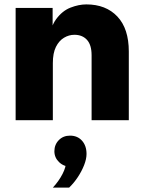

<svg xmlns="http://www.w3.org/2000/svg" viewBox="-20 -546 651 872"><path d="M565 0H396V-295Q396 -342 375 -365Q354 -388 318 -388Q293 -388 270.5 -374.5Q248 -361 234 -333Q220 -305 220 -259V0H51V-510H219V-349H200Q207 -421 235 -459Q263 -497 300.5 -511.5Q338 -526 372 -526Q461 -526 513 -471Q565 -416 565 -312ZM294 306H220Q247 277 264 244Q281 211 279 188L301 211Q270 211 248.5 190.5Q227 170 227 141Q227 111 247 90.5Q267 70 298 70Q332 70 352.5 93Q373 116 373 153Q373 176 362 204Q351 232 333 259Q315 286 294 306Z"/></svg>

Font: Wix Madefor Display ExtraBold
Style: Regular
Weight: 800
Designer: Dalton Maag Ltd
Foundry: Dalton Maag Ltd
Version: Version 3.100